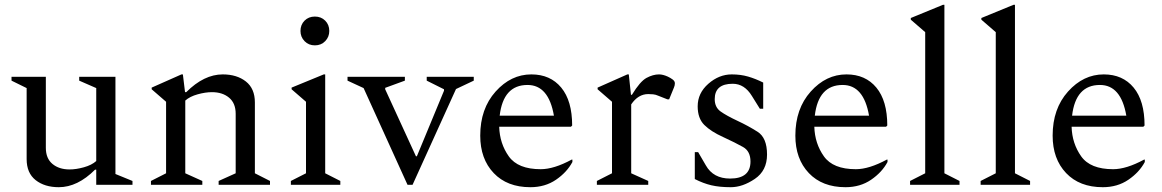

<svg xmlns="http://www.w3.org/2000/svg" viewBox="-20 -770 4840 800"><path d="M225 10Q166 10 128.5 -19.5Q91 -49 91 -107V-403L28 -434V-450H171V-154Q171 -110 198.5 -87Q226 -64 270 -64Q297 -64 329.5 -73Q362 -82 381 -99V-403L310 -434V-450H461V-45L532 -16V0H381V-63H376Q303 10 225 10Z M609 0V-16L672 -48V-346L612 -398V-405L736 -460H742L751 -386H756Q830 -460 908 -460Q967 -460 1004.5 -430.5Q1042 -401 1042 -343V-48L1105 -16V0H891V-16L962 -48V-296Q962 -340 934.5 -363Q907 -386 863 -386Q836 -386 803.5 -377Q771 -368 752 -351V-48L823 -16V0Z M1292 -581Q1266 -581 1249 -598.5Q1232 -616 1232 -641Q1232 -667 1249 -684Q1266 -701 1292 -701Q1318 -701 1335 -684Q1352 -667 1352 -641Q1352 -616 1335 -598.5Q1318 -581 1292 -581ZM1192 0V-16L1255 -48V-346L1195 -398V-405L1329 -460H1335V-48L1398 -16V0Z M1678 0 1495 -403 1428 -434V-450H1667V-434L1585 -404V-398L1713 -119H1717L1830 -392V-398L1758 -434V-450H1954V-434L1880 -399L1699 0Z M2190 10Q2093 10 2037 -49Q1981 -108 1981 -205Q1981 -317 2045 -388.5Q2109 -460 2194 -460Q2273 -460 2318.5 -405Q2364 -350 2364 -247L2359 -242H2060Q2062 -172 2100 -118.5Q2138 -65 2233 -65Q2288 -65 2362 -105H2365V-95Q2342 -52 2296.5 -21Q2251 10 2190 10ZM2178 -416Q2077 -416 2062 -288H2288Q2266 -416 2178 -416Z M2467 0V-16L2530 -48V-346L2470 -398V-405L2594 -460H2600L2609 -375H2613Q2647 -431 2674 -445.5Q2701 -460 2726 -460Q2742 -460 2762 -451Q2773 -446 2782.5 -439Q2792 -432 2792 -423Q2792 -414 2788 -405L2768 -356H2761L2723 -371Q2712 -376 2701.5 -377Q2691 -378 2681 -378Q2639 -378 2610 -335V-48L2681 -16V0Z M3025 10Q2978 10 2944 2Q2910 -6 2875 -24V-136H2889L2921 -81Q2952 -26 3022 -26Q3107 -26 3107 -97Q3107 -140 3076 -157.5Q3045 -175 2993 -199Q2942 -222 2914.5 -249.5Q2887 -277 2887 -327Q2887 -382 2931.5 -421Q2976 -460 3029 -460Q3066 -460 3097 -451Q3128 -442 3160 -426V-317H3146L3113 -370Q3082 -421 3033 -421Q2958 -421 2958 -357Q2958 -323 2982.5 -305.5Q3007 -288 3054 -266Q3097 -246 3136.5 -221Q3176 -196 3176 -126Q3176 -59 3125 -24.5Q3074 10 3025 10Z M3503 10Q3406 10 3350 -49Q3294 -108 3294 -205Q3294 -317 3358 -388.5Q3422 -460 3507 -460Q3586 -460 3631.5 -405Q3677 -350 3677 -247L3672 -242H3373Q3375 -172 3413 -118.5Q3451 -65 3546 -65Q3601 -65 3675 -105H3678V-95Q3655 -52 3609.5 -21Q3564 10 3503 10ZM3491 -416Q3390 -416 3375 -288H3601Q3579 -416 3491 -416Z M3772 0V-16L3835 -48V-636L3775 -688V-695L3909 -750H3915V-48L3978 -16V0Z M4066 0V-16L4129 -48V-636L4069 -688V-695L4203 -750H4209V-48L4272 -16V0Z M4575 10Q4478 10 4422 -49Q4366 -108 4366 -205Q4366 -317 4430 -388.5Q4494 -460 4579 -460Q4658 -460 4703.5 -405Q4749 -350 4749 -247L4744 -242H4445Q4447 -172 4485 -118.5Q4523 -65 4618 -65Q4673 -65 4747 -105H4750V-95Q4727 -52 4681.5 -21Q4636 10 4575 10ZM4563 -416Q4462 -416 4447 -288H4673Q4651 -416 4563 -416Z"/></svg>

Font: Spectral
Style: Regular
Weight: 400
Designer: Jean-Baptiste Levee
Foundry: Production Type
Version: Version 1.002